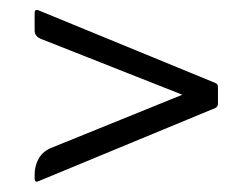

<svg xmlns="http://www.w3.org/2000/svg" viewBox="-20 -458 489 377"><path d="M338 -272 62 -381Q48 -386 48 -398V-433Q48 -440 55 -438L403 -295Q408 -293 408 -287V-254Q408 -249 403 -246L55 -102Q48 -99 48 -108V-115Q48 -133 56.5 -147.5Q65 -162 84 -169Z"/></svg>

Font: Zain Light
Style: Regular
Weight: 300
Designer: Zain,Boutros
Foundry: Mobile Telecommunications Company (Zain), 2024
Version: Version 1.51; ttfautohint (v1.8.4)